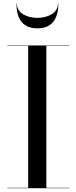

<svg xmlns="http://www.w3.org/2000/svg" viewBox="-20 -989 402 1009"><path d="M68.5 -969H66.5C66.5 -908 86.5 -840 176.5 -840C266.5 -840 286.5 -908 286.5 -969H284.5C284.5 -920 230.5 -895 176.5 -895C122.5 -895 68.5 -920 68.5 -969ZM18.5 -2V0H343.5V-2H223.5V-748H343.5V-750H18.5V-748H128V-2Z"/></svg>

Font: Bodoni* 96pt
Style: Regular
Weight: 400
Version: Version 2.3